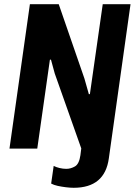

<svg xmlns="http://www.w3.org/2000/svg" viewBox="-20 -706 640 912"><path d="M330 186Q314 186 293.5 183.5Q273 181 254.5 177Q236 173 223 166L235 82Q246 88 262.5 92Q279 96 295 96Q316 96 336 84.5Q356 73 362 31L366 -1L240 -357L222 -423L217 -422L157 0H25L122 -686H259L381 -333L402 -259H407L468 -686H600L497 46Q478 186 330 186Z"/></svg>

Font: Chivo Mono Medium SemiBold
Style: Italic
Weight: 600
Italic angle: -8.05°
Monospace: yes
Version: Version 1.008